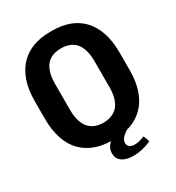

<svg xmlns="http://www.w3.org/2000/svg" viewBox="-198 -817 995 1084"><g transform="rotate(-30 300.0 -275.0)"><path d="M290 10Q232 10 183.5 -7.5Q135 -25 99 -61Q63 -97 43.5 -153Q24 -209 24 -287V-399Q24 -476 44 -532.5Q64 -589 100 -625Q136 -661 184 -678.5Q232 -696 289 -696H311Q369 -696 417.5 -678.5Q466 -661 501.5 -624.5Q537 -588 556.5 -532Q576 -476 576 -399V-287Q576 -210 556.5 -154Q537 -98 501.5 -62Q466 -26 418 -8Q370 10 312 10ZM300 -101Q327 -101 351 -109.5Q375 -118 392 -136Q409 -154 419 -184.5Q429 -215 429 -260V-427Q429 -472 419 -502.5Q409 -533 392 -551Q375 -569 351 -577Q327 -585 300 -585Q273 -585 249.5 -577Q226 -569 209 -551Q192 -533 182 -502.5Q172 -472 172 -427V-260Q172 -215 182 -184.5Q192 -154 209 -136Q226 -118 249.5 -109.5Q273 -101 300 -101ZM354 146Q325 146 302.5 138Q280 130 267 114Q254 98 254 73Q254 48 267.5 29Q281 10 297 0H394Q376 10 361.5 25.5Q347 41 347 59Q347 77 359.5 85.5Q372 94 390 94Q408 94 424.5 89.5Q441 85 457 79L471 119Q443 132 412 139Q381 146 354 146Z"/></g></svg>

Font: Chivo Mono Medium SemiBold
Style: Regular
Weight: 600
Monospace: yes
Version: Version 1.008